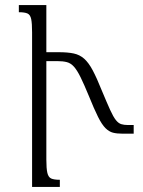

<svg xmlns="http://www.w3.org/2000/svg" viewBox="-20 -734 560 754"><path d="M162 -107Q162 -72 166 -55Q170 -38 181 -33Q192 -28 215 -28V0H106V-607Q106 -642 102.5 -659Q99 -676 88 -681Q77 -686 54 -686V-714H162V-529H211Q246 -529 269.5 -524Q293 -519 310.5 -503.5Q328 -488 344 -458Q360 -428 380 -378Q400 -330 412.5 -302.5Q425 -275 435 -262.5Q445 -250 456 -246.5Q467 -243 483 -243H505V-209H462Q439 -209 423.5 -213Q408 -217 394 -231Q380 -245 365 -275Q350 -305 329 -357Q310 -403 296.5 -430.5Q283 -458 270.5 -472Q258 -486 242.5 -490Q227 -494 205 -494H162Z"/></svg>

Font: Noto Serif Armenian SemiCondensed Light
Style: Regular
Weight: 300
Width: 4
Designer: Monotype Design Team
Foundry: Monotype Imaging Inc.
Version: Version 2.008; ttfautohint (v1.8.4.7-5d5b)